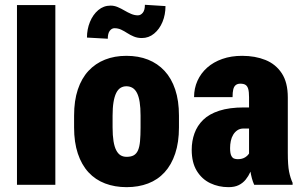

<svg xmlns="http://www.w3.org/2000/svg" viewBox="-20 -771 1261 801"><path d="M210.9 -750V0H50.8V-750Z M289.1 -239.3V-288.6Q289.1 -351.1 304.7 -397.7Q320.3 -444.3 349.1 -475.3Q377.9 -506.3 418 -522.2Q458 -538.1 507.3 -538.1Q557.6 -538.1 597.7 -522.2Q637.7 -506.3 666.5 -475.3Q695.3 -444.3 710.9 -397.7Q726.6 -351.1 726.6 -288.6V-239.3Q726.6 -177.2 710.9 -130.4Q695.3 -83.5 666.7 -52.2Q638.2 -21 597.9 -5.6Q557.6 9.8 508.3 9.8Q459 9.8 418.5 -5.6Q377.9 -21 349.1 -52.2Q320.3 -83.5 304.7 -130.4Q289.1 -177.2 289.1 -239.3ZM449.7 -288.6V-239.3Q449.7 -205.6 453.6 -181.9Q457.5 -158.2 465.1 -143.8Q472.7 -129.4 483.4 -123Q494.1 -116.7 508.3 -116.7Q526.4 -116.7 537.8 -123Q549.3 -129.4 555.7 -143.8Q562 -158.2 564.2 -181.9Q566.4 -205.6 566.4 -239.3V-288.6Q566.4 -321.8 562.7 -345Q559.1 -368.2 551.5 -383.1Q543.9 -397.9 532.7 -404.5Q521.5 -411.1 507.3 -411.1Q493.7 -411.1 482.9 -404.5Q472.2 -397.9 464.8 -383.1Q457.5 -368.2 453.6 -345Q449.7 -321.8 449.7 -288.6ZM584.5 -751 670.4 -745.6Q670.4 -710 658 -679.7Q645.5 -649.4 623 -630.9Q600.6 -612.3 571.8 -612.3Q553.7 -612.3 538.8 -618.4Q523.9 -624.5 511.2 -632.8Q498.5 -641.1 485.6 -647.2Q472.7 -653.3 457.5 -653.3Q446.3 -653.3 438 -642.6Q429.7 -631.8 429.7 -609.4L342.8 -614.3Q342.8 -648.9 355.2 -679.4Q367.7 -710 389.9 -728.8Q412.1 -747.6 441.4 -747.6Q456.5 -747.6 470.9 -741.5Q485.4 -735.4 499 -727.3Q512.7 -719.2 526.9 -713.1Q541 -707 555.2 -707Q566.9 -707 575.7 -717.8Q584.5 -728.5 584.5 -751Z M1019 -132.8V-365.2Q1019 -387.7 1015.6 -399.7Q1012.2 -411.6 1004.6 -416.7Q997.1 -421.9 982.4 -421.9Q970.7 -421.9 963.4 -416Q956.1 -410.2 953.1 -397.9Q950.2 -385.7 950.2 -365.7H789.6Q789.6 -402.3 803.7 -433.8Q817.9 -465.3 844.2 -488.8Q870.6 -512.2 907.5 -525.1Q944.3 -538.1 990.2 -538.1Q1044.4 -538.1 1087.4 -520.8Q1130.4 -503.4 1155.5 -465.3Q1180.7 -427.2 1180.7 -364.3V-133.3Q1180.7 -81.5 1186 -54.9Q1191.4 -28.3 1200.7 -8.3V0H1040.5Q1029.3 -24.4 1024.2 -59.8Q1019 -95.2 1019 -132.8ZM1037.1 -322.8 1038.1 -234.9H996.6Q981.4 -234.9 970.7 -227.8Q960 -220.7 952.9 -209Q945.8 -197.3 942.9 -182.9Q939.9 -168.5 939.9 -153.3Q939.9 -131.8 944.6 -122.1Q949.2 -112.3 956.3 -109.6Q963.4 -106.9 972.2 -106.9Q990.7 -106.9 1003.2 -115Q1015.6 -123 1021 -134.3Q1026.4 -145.5 1023.9 -153.3L1040.5 -88.9Q1032.2 -70.8 1024.4 -53.5Q1016.6 -36.1 1004.9 -21.7Q993.2 -7.3 976.1 1.2Q959 9.8 933.1 9.8Q892.1 9.8 857.2 -6.8Q822.3 -23.4 801 -58.1Q779.8 -92.8 779.8 -146Q779.8 -182.6 791.3 -214.6Q802.7 -246.6 827.6 -271Q852.5 -295.4 894.8 -309.1Q937 -322.8 998 -322.8Z"/></svg>

Font: Roboto Condensed Black
Style: Regular
Weight: 900
Designer: Christian Robertson
Foundry: Google
Version: Version 3.008; 2023